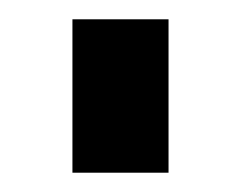

<svg xmlns="http://www.w3.org/2000/svg" viewBox="-20 -746 248 198"><path d="M153.8 -567.9H54.7V-726.1H153.8Z"/></svg>

Font: Federo
Style: Regular
Weight: 400
Designer: Olexa M. Volochay | Cyreal.org
Foundry: Olexa M. Volochay | Cyreal.org
Version: Version 1.000